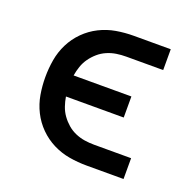

<svg xmlns="http://www.w3.org/2000/svg" viewBox="-100 -634 749 737"><g transform="rotate(20 275.0 -265.0)"><path d="M477 0H326Q290 0 255 -6Q220 -12 188 -28Q156 -44 130.5 -69.5Q105 -95 89 -127Q73 -159 67 -194Q61 -229 61 -265Q61 -301 67 -336Q73 -371 89 -403Q105 -435 130.5 -460.5Q156 -486 188 -502Q220 -518 255 -524Q290 -530 326 -530H477V-445H326Q306 -445 286.5 -442Q267 -439 248.5 -431Q230 -423 215 -410Q200 -397 188.5 -381Q177 -365 170.5 -346Q164 -327 161 -308H397V-222H161Q164 -203 170.5 -184Q177 -165 188.5 -149Q200 -133 215 -120Q230 -107 248.5 -99Q267 -91 286.5 -88Q306 -85 326 -85H477Z"/></g></svg>

Font: Lode Dark Term
Style: Bold
Weight: 700
Monospace: yes
Designer: Belleve Invis
Foundry: Belleve Invis
Version: Version 29.2.0